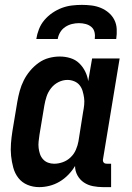

<svg xmlns="http://www.w3.org/2000/svg" viewBox="-20 -760 540 788"><path d="M141 8Q115 8 92.5 -1.5Q70 -11 55.5 -29.5Q41 -48 34.5 -72Q28 -96 25.5 -120.5Q23 -145 25 -171Q27 -197 31 -222L51 -342Q55 -365 61 -387Q67 -409 77.5 -430Q88 -451 103.5 -469.5Q119 -488 138.5 -502Q158 -516 180.5 -522Q203 -528 225 -528Q248 -528 269 -521.5Q290 -515 305 -500.5Q320 -486 329.5 -467Q339 -448 342 -427L358 -520H471L403 -108Q402 -104 402.5 -100Q403 -96 405.5 -93Q408 -90 411.5 -89Q415 -88 419 -88H436V8H403Q382 8 361.5 4Q341 0 324.5 -11Q308 -22 298 -40Q288 -58 288 -79Q277 -60 260.5 -43Q244 -26 224.5 -14.5Q205 -3 183.5 2.5Q162 8 141 8ZM202 -88Q220 -88 238 -94.5Q256 -101 270 -114.5Q284 -128 291.5 -145.5Q299 -163 302 -180L321 -300Q324 -315 325.5 -330Q327 -345 325 -359Q323 -373 319 -386.5Q315 -400 306.5 -410.5Q298 -421 284.5 -426.5Q271 -432 257 -432Q238 -432 220 -423Q202 -414 189.5 -398Q177 -382 171 -363.5Q165 -345 162 -327L142 -207Q140 -193 138.5 -179.5Q137 -166 138.5 -153Q140 -140 144 -128Q148 -116 156.5 -106.5Q165 -97 177 -92.5Q189 -88 202 -88ZM129 -600Q132 -620 140 -640.5Q148 -661 162.5 -678Q177 -695 195.5 -707.5Q214 -720 234 -727.5Q254 -735 275 -737.5Q296 -740 316 -740Q336 -740 356 -737.5Q376 -735 394 -727.5Q412 -720 426.5 -707.5Q441 -695 449.5 -678Q458 -661 459 -640.5Q460 -620 457 -600H369Q371 -614 368 -627.5Q365 -641 355 -649.5Q345 -658 331.5 -661.5Q318 -665 304 -665Q290 -665 275.5 -661.5Q261 -658 248 -649.5Q235 -641 227 -627.5Q219 -614 217 -600Z"/></svg>

Font: Iosevka Curly
Style: Bold Italic
Weight: 700
Italic angle: -9°
Monospace: yes
Designer: Belleve Invis
Foundry: Belleve Invis
Version: Version 22.1.2; ttfautohint (v1.8.4)